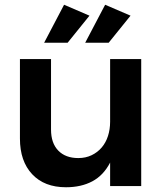

<svg xmlns="http://www.w3.org/2000/svg" viewBox="-20 -784 696 809"><path d="M265 -604H166L250 -764L357 -718ZM339 -604 423 -764 530 -718 438 -604ZM575 -535V0H444V-99Q416 -45 369 -20Q322 5 258 5Q167 5 115.5 -50Q64 -105 64 -200V-535H195V-238Q195 -181 225.5 -149.5Q256 -118 310 -118Q341 -118 366 -130Q391 -142 408.5 -162.5Q426 -183 435 -211Q444 -239 444 -271V-535Z"/></svg>

Font: QuotatisMedium
Style: Regular
Weight: 500
Designer: Julieta Ulanovsky
Foundry: Quotatis-Medium
Version: Version 4.000;PS 004.000;hotconv 1.0.88;makeotf.lib2.5.64775